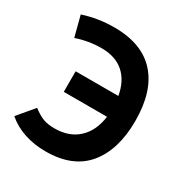

<svg xmlns="http://www.w3.org/2000/svg" viewBox="-166 -829 919 965"><g transform="rotate(30 293.0 -346.5)"><path d="M232.4 9.8Q166.5 9.8 109.1 -9Q51.8 -27.8 8.3 -65.4L86.9 -158.7Q121.6 -132.3 148.4 -122.6Q175.3 -112.8 213.4 -112.8Q297.9 -112.8 349.9 -160.9Q401.9 -209 413.6 -295.4H162.6V-414.6H410.6Q396.5 -494.6 347.9 -537.6Q299.3 -580.6 217.8 -580.6Q143.6 -580.6 72.8 -556.2L42 -674.8Q127.4 -703.1 222.2 -703.1Q382.8 -703.1 465.1 -611.8Q547.4 -520.5 547.4 -348.1Q547.4 -180.7 468.5 -85.4Q389.6 9.8 232.4 9.8Z"/></g></svg>

Font: Cascadia Code PL
Style: Bold
Weight: 700
Monospace: yes
Designer: Aaron Bell
Foundry: Saja Typeworks
Version: Version 2404.023; ttfautohint (v1.8.4)